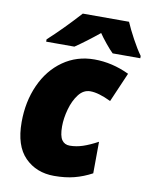

<svg xmlns="http://www.w3.org/2000/svg" viewBox="-86 -830 712 904"><g transform="rotate(10 269.5 -378.0)"><path d="M41 -213Q41 -311 77 -391Q113 -471 178.5 -517Q244 -563 328 -563Q413 -563 495 -524L434 -383Q374 -412 335 -412Q302 -412 279 -382Q256 -352 244 -308.5Q232 -265 232 -226Q232 -181 245 -162Q258 -143 283 -143Q314 -143 345.5 -153.5Q377 -164 416 -185L415 -34Q374 -12 331.5 -1Q289 10 235 10Q150 10 95.5 -45Q41 -100 41 -213ZM89 -617Q158 -680 236 -766H457Q471 -733 494.5 -689.5Q518 -646 539 -617V-606H407Q393 -619 371 -646Q349 -673 337 -691Q277 -642 224 -606H89Z"/></g></svg>

Font: Noto Sans Display Black
Style: Italic
Weight: 900
Italic angle: -12°
Designer: Monotype Design team
Foundry: Monotype Imaging Inc.
Version: Version 1.000